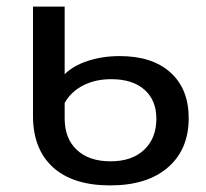

<svg xmlns="http://www.w3.org/2000/svg" viewBox="-20 -550 625 582"><path d="M80 -199V-530H176V-325Q202 -351 246.5 -365.5Q291 -380 343 -380Q442 -380 497 -330Q552 -280 552 -192Q552 -97 489 -42.5Q426 12 314 12Q201 12 140.5 -43Q80 -98 80 -199ZM454 -190Q454 -246 418 -278Q382 -310 317 -310Q269 -310 232 -291Q195 -272 176 -238V-191Q176 -130 213 -95.5Q250 -61 315 -61Q380 -61 417 -96Q454 -131 454 -190Z"/></svg>

Font: Montserrat Alternates Medium
Style: Regular
Weight: 500
Designer: Julieta Ulanovsky
Foundry: Julieta Ulanovsky
Version: Version 7.200